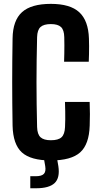

<svg xmlns="http://www.w3.org/2000/svg" viewBox="-20 -829 524 1003"><path d="M245.7 9.2Q140.8 9.2 94.3 -32.8Q47.9 -74.9 45.7 -172.7Q44.7 -233.2 44.2 -289.4Q43.7 -345.5 43.7 -400.1Q43.7 -454.7 44.2 -511.2Q44.7 -567.6 45.7 -628.6Q47.1 -722.3 95.1 -765.6Q143.1 -808.8 245.6 -808.8Q346.7 -808.8 394.1 -765Q441.6 -721.2 444.6 -627.8Q445.4 -608.6 445.4 -587.9Q445.5 -567.3 445 -546.6Q444.5 -525.9 443.7 -506.6H314.8Q315.5 -527.7 315.9 -549.5Q316.3 -571.2 316.3 -592.9Q316.3 -614.6 315.7 -635Q314.9 -672.4 298.7 -687.8Q282.5 -703.2 245.6 -703.2Q208.4 -703.2 191.6 -687.8Q174.8 -672.4 173.8 -635Q172.3 -573.4 171.5 -515.1Q170.7 -456.7 170.7 -399.9Q170.7 -343 171.5 -285.1Q172.3 -227.2 173.8 -165.5Q174.8 -127.7 191.7 -112Q208.6 -96.4 245.7 -96.4Q284.7 -96.4 301.4 -112Q318.2 -127.7 319.7 -165.5Q320.7 -187 320.9 -206.8Q321.1 -226.6 320.7 -248.3Q320.4 -270 319.4 -296.5H448.4Q449.6 -265.4 449.7 -233Q449.9 -200.5 448.6 -172.7Q445.6 -74.9 398.6 -32.8Q351.5 9.2 245.7 9.2ZM138.2 154.5V91.5H168Q197.3 91.5 209.1 79.4Q220.8 67.3 216.3 39.3L208.1 -8.1H276.7L284.9 39.3Q293.9 99.9 265.5 127.2Q237 154.5 168.1 154.5Z"/></svg>

Font: Big Shoulders Thin
Style: Regular
Weight: 100
Version: Version 2.002